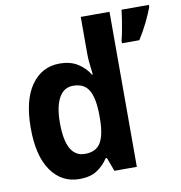

<svg xmlns="http://www.w3.org/2000/svg" viewBox="-85 -839 875 927"><g transform="rotate(-10 353.0 -375.0)"><path d="M231 10Q144 10 92.5 -63Q41 -136 41 -273Q41 -410 93 -483Q145 -556 232 -556Q283 -556 319 -534Q355 -512 377 -476H381Q379 -497 375.5 -524Q372 -551 372 -579V-760H513V0H403L378 -67H372Q349 -32 316 -11Q283 10 231 10ZM278 -105Q332 -105 354.5 -142Q377 -179 378 -255V-277Q378 -357 355.5 -398Q333 -439 277 -439Q232 -439 208 -396Q184 -353 184 -272Q184 -105 278 -105ZM706 -750Q693 -715 673.5 -675.5Q654 -636 631 -600H546V-613Q551 -631 556 -657.5Q561 -684 565.5 -712Q570 -740 572 -760H706Z"/></g></svg>

Font: Noto Sans Tamil SemiCondensed
Style: Bold
Weight: 700
Width: 4
Designer: Jelle Bosma - Monotype Design Team
Foundry: Monotype Imaging Inc.
Version: Version 2.004; ttfautohint (v1.8.4.7-5d5b)